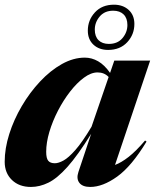

<svg xmlns="http://www.w3.org/2000/svg" viewBox="-24 -764 644 798"><path d="M302 -49.5 355 -208Q299 -118 256.2 -70.2Q213.5 -22.5 177.2 -4.8Q141 13 104.5 13Q55.5 13 25.5 -16Q-4.5 -45 -4.5 -91.5Q-4.5 -147 14.5 -207Q33.5 -267 66.8 -323.5Q100 -380 142.8 -425.5Q185.5 -471 233.2 -497.8Q281 -524.5 328.5 -524.5Q357.5 -524.5 384 -509.2Q410.5 -494 433.5 -461L451 -512H600L454 -78.5Q480 -88 510.8 -112Q541.5 -136 579 -180L585 -175.5Q523 -73 463 -30Q403 13 351 13Q319 13 305.8 -4.2Q292.5 -21.5 302 -49.5ZM168 -133Q168 -106 176.5 -95.8Q185 -85.5 204 -85.5Q219 -85.5 239.8 -96.8Q260.5 -108 289.2 -140.5Q318 -173 356.5 -237.5L427.5 -444Q409.5 -463 381.5 -463Q354.5 -463 325 -441.2Q295.5 -419.5 267.5 -383.5Q239.5 -347.5 217 -304Q194.5 -260.5 181.2 -216Q168 -171.5 168 -133ZM449.5 -744.5Q487 -744.5 510.8 -722.8Q534.5 -701 534.5 -664.5Q534.5 -620.5 504.8 -588.5Q475 -556.5 425.5 -556.5Q388 -556.5 364.5 -578.2Q341 -600 341 -636.5Q341 -680.5 370.5 -712.5Q400 -744.5 449.5 -744.5ZM428.5 -581.5Q465 -581.5 485.2 -605.8Q505.5 -630 505.5 -660Q505.5 -688.5 489.8 -704Q474 -719.5 446.5 -719.5Q410.5 -719.5 390.2 -695.2Q370 -671 370 -641Q370 -612.5 385.5 -597Q401 -581.5 428.5 -581.5Z"/></svg>

Font: Newsreader Display
Style: Bold Italic
Weight: 700
Italic angle: -17°
Designer: Hugues Gentile
Foundry: Production Type
Version: Version 1.001